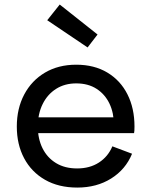

<svg xmlns="http://www.w3.org/2000/svg" viewBox="-20 -838 679 868"><path d="M250 -817.5 421 -682 376 -623.5 193.5 -746.5ZM329.5 10Q245 10 183.5 -25.2Q122 -60.5 89 -122.8Q56 -185 56 -266Q56 -347.5 89.5 -410.8Q123 -474 183.5 -509.8Q244 -545.5 324.5 -545.5Q406 -545.5 465.2 -510Q524.5 -474.5 556.2 -411.5Q588 -348.5 588 -266Q588 -254 587.5 -247.2Q587 -240.5 586 -236H493Q494 -243.5 494.5 -252.2Q495 -261 495 -273Q495 -327.5 474.8 -369.8Q454.5 -412 416.5 -436.5Q378.5 -461 324.5 -461Q272.5 -461 233.5 -436.2Q194.5 -411.5 172.8 -367.5Q151 -323.5 151 -266Q151 -210.5 172.2 -167.8Q193.5 -125 233.2 -100.8Q273 -76.5 328.5 -76.5Q386 -76.5 427.2 -103.2Q468.5 -130 488 -176.5L577 -143Q548 -72 482.5 -31Q417 10 329.5 10ZM115.5 -236V-307.5H558L586 -236Z"/></svg>

Font: Hepta Slab Medium
Style: Regular
Weight: 500
Designer: Michael LaGattuta
Foundry: Michael LaGattuta
Version: Version 1.102